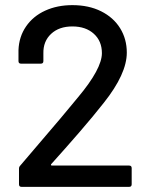

<svg xmlns="http://www.w3.org/2000/svg" viewBox="-20 -728 580 748"><path d="M182 -83H483Q493 -83 493 -73V-10Q493 0 483 0H64Q54 0 54 -10V-71Q54 -78 59 -83Q93 -122 215 -266L284 -349Q377 -460 377 -521Q377 -568 345.5 -596.5Q314 -625 262 -625Q210 -625 179 -596Q148 -567 149 -520V-490Q149 -480 139 -480H62Q52 -480 52 -490V-533Q54 -585 81.5 -625Q109 -665 156 -686.5Q203 -708 262 -708Q326 -708 374 -684Q422 -660 448 -618Q474 -576 474 -523Q474 -440 384 -327Q344 -276 289 -212.5Q234 -149 179 -88Q178 -86 179 -84.5Q180 -83 182 -83Z"/></svg>

Font: Amber EN Medium
Style: Regular
Weight: 500
Designer: Jeremy Tribby
Foundry: Tribby Type Co.
Version: Version 1.403 November 24, 2021